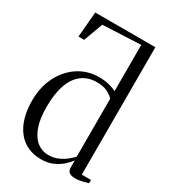

<svg xmlns="http://www.w3.org/2000/svg" viewBox="-200 -920 919 1033"><g transform="rotate(30 259.5 -404.0)"><path d="M221.5 11Q176.5 11 140 -5.5Q103.5 -22 77.5 -54.2Q51.5 -86.5 37.5 -133Q23.5 -179.5 23.5 -240Q23.5 -323 56.2 -388.2Q89 -453.5 145.8 -491Q202.5 -528.5 273.5 -528.5Q310 -528.5 338.8 -520.8Q367.5 -513 382.5 -504.5V-792L146.5 -781L103 -662H67.5L81 -819H454.5V-27.5H511.5V-7Q495 -2 474 3Q453 8 434 8Q408 8 395.8 -1.2Q383.5 -10.5 383.5 -33.5V-75Q374 -61 352.5 -40.5Q331 -20 298.5 -4.5Q266 11 221.5 11ZM244 -28.5Q277 -28.5 304.2 -40.5Q331.5 -52.5 351.5 -68.8Q371.5 -85 382.5 -98V-457Q372.5 -470.5 345.8 -484.8Q319 -499 277.5 -499Q224 -499 186 -471Q148 -443 128 -387.2Q108 -331.5 108 -249Q108 -173.5 126 -124.8Q144 -76 175 -52.2Q206 -28.5 244 -28.5Z"/></g></svg>

Font: Merriweather 120pt Light
Style: Regular
Weight: 300
Version: Version 2.100